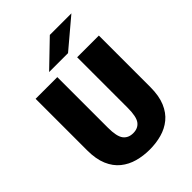

<svg xmlns="http://www.w3.org/2000/svg" viewBox="-260 -1037 1170 1170"><g transform="rotate(-45 325.0 -451.5)"><path d="M326 11Q271.5 11 222.5 -2.5Q173.5 -16 135.2 -46.8Q97 -77.5 75 -129Q53 -180.5 53 -256V-700H240V-264Q240 -188.5 262 -159.8Q284 -131 326 -131Q368 -131 389.5 -159.8Q411 -188.5 411 -264V-700H598V-256Q598 -180.5 576.2 -129Q554.5 -77.5 516.8 -46.8Q479 -16 430 -2.5Q381 11 326 11ZM389.5 -757H226.5L389.5 -914H575.5Z"/></g></svg>

Font: Trispace ExtraBold
Style: Regular
Weight: 800
Designer: Tyler Finck
Foundry: Etcetera Type Company
Version: Version 1.210; ttfautohint (v1.8.3)